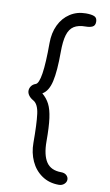

<svg xmlns="http://www.w3.org/2000/svg" viewBox="-103 -820 604 1050"><g transform="rotate(10 199.5 -294.5)"><path d="M126 -22Q126 -127 119 -181.5Q112 -236 84 -251Q68 -260 59 -272.5Q50 -285 50 -298Q50 -312 58.5 -324Q67 -336 82 -341Q118 -352 118 -575Q118 -631 139 -675Q160 -719 198.5 -744Q237 -769 286 -769Q318 -769 333.5 -762Q349 -755 349 -733Q349 -712 334.5 -705Q320 -698 298 -698Q256 -698 232 -682.5Q208 -667 197.5 -632Q187 -597 187 -536Q187 -432 174 -374Q161 -316 127 -297Q153 -275 167.5 -246.5Q182 -218 188.5 -170.5Q195 -123 195 -43Q195 33 220.5 71.5Q246 110 304 110Q322 110 333 120Q344 130 344 144Q344 158 332 169Q320 180 302 180Q248 180 208 152.5Q168 125 147 79Q126 33 126 -22Z"/></g></svg>

Font: Mali
Style: Regular
Weight: 400
Version: Version 1.000; ttfautohint (v1.6)